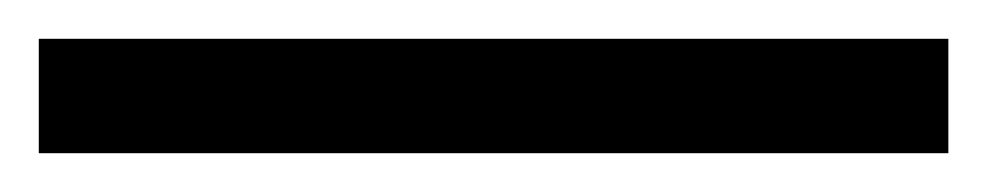

<svg xmlns="http://www.w3.org/2000/svg" viewBox="-25 63 509 99"><path d="M-5 142V83H464V142Z"/></svg>

Font: Noto Serif Hebrew
Style: Bold
Weight: 700
Version: Version 2.003